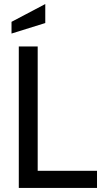

<svg xmlns="http://www.w3.org/2000/svg" viewBox="-20 -930 506 950"><path d="M73 0V-700H166.5V-85H460V0ZM37 -764V-822L204 -910V-816Z"/></svg>

Font: Cabin
Style: Regular
Weight: 400
Width: 4
Designer: Pablo Impallari
Foundry: Pablo Impallari. http://www.impallari.com Igino Marini. http://www.ikern.com
Version: Version 3.001